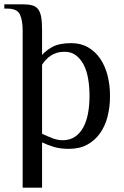

<svg xmlns="http://www.w3.org/2000/svg" viewBox="-33 -680 576 890"><path d="M162 -60Q185 -49 209.5 -39.5Q234 -30 257 -30Q291 -30 314.5 -46Q338 -62 353 -89.5Q368 -117 375 -154.5Q382 -192 382 -235Q382 -278 375.5 -315.5Q369 -353 354.5 -380.5Q340 -408 318.5 -424Q297 -440 267 -440Q246 -440 230 -435Q214 -430 201.5 -421.5Q189 -413 179 -402Q169 -391 162 -380ZM162 -425Q177 -444 209 -462Q241 -480 297 -480Q342 -480 375.5 -460.5Q409 -441 431.5 -408Q454 -375 465.5 -330.5Q477 -286 477 -235Q477 -184 465.5 -139.5Q454 -95 430.5 -62Q407 -29 371.5 -9.5Q336 10 287 10Q245 10 215 0.5Q185 -9 162 -20V190H72V-540Q72 -585 59.5 -612.5Q47 -640 2 -640H-13V-660H72Q98 -660 115.5 -655.5Q133 -651 143.5 -637.5Q154 -624 158 -600.5Q162 -577 162 -540V-480Z"/></svg>

Font: Philosopher
Style: Regular
Weight: 400
Designer: Jovanny Lemonad
Foundry: Jovanny Lemonad
Version: Version 1.000